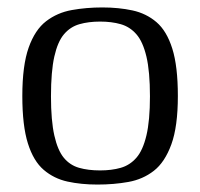

<svg xmlns="http://www.w3.org/2000/svg" viewBox="-20 -489 538 516"><path d="M242 7Q198 7 161.5 -1Q125 -9 97.5 -32.5Q70 -56 55 -103.5Q40 -151 40 -231Q40 -313 57 -361Q74 -409 104 -432Q134 -455 173 -462Q212 -469 255 -469Q299 -469 336 -461Q373 -453 400.5 -429.5Q428 -406 443 -358.5Q458 -311 458 -231Q458 -149 440.5 -101Q423 -53 393.5 -30Q364 -7 325 0Q286 7 242 7ZM249 -31Q280 -31 304.5 -38Q329 -45 346.5 -65Q364 -85 373.5 -125Q383 -165 383 -230Q383 -297 373.5 -337Q364 -377 346.5 -397Q329 -417 304.5 -424Q280 -431 249 -431Q218 -431 193.5 -424Q169 -417 152 -397Q135 -377 126 -337Q117 -297 117 -230Q117 -165 126 -125Q135 -85 151.5 -65Q168 -45 192.5 -38Q217 -31 249 -31Z"/></svg>

Font: Genos Thin
Style: Regular
Weight: 400
Version: Version 1.010